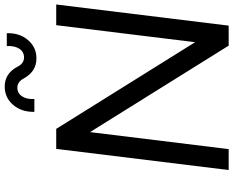

<svg xmlns="http://www.w3.org/2000/svg" viewBox="-110 -904 1014 835"><g transform="rotate(-90 397.5 -487.0)"><path d="M384 -845H328Q327 -901 358.5 -937.5Q390 -974 438 -974Q495 -974 524 -919Q538 -890 565 -890Q589 -890 602.5 -910.5Q616 -931 614 -965H670Q672 -910 640.5 -873Q609 -836 561 -836Q504 -836 474 -890Q459 -919 433 -919Q409 -919 395.5 -898.5Q382 -878 384 -845ZM705 -750H795L703 0H616L240 -603L166 0H75L167 -750H254L631 -146Z"/></g></svg>

Font: Orkney
Style: Italic
Weight: 400
Italic angle: -7°
Designer: Samuel Oakes and Alfredo Marco Pradil
Foundry: Alfredo Marco Pradil
Version: 1.0; ttfautohint (v1.5)